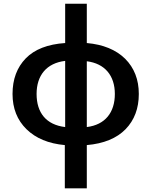

<svg xmlns="http://www.w3.org/2000/svg" viewBox="-20 -780 820 1040"><path d="M450.2 -759.8H333V-546.9C238.3 -540.5 167 -512.7 119.6 -463.9C71.8 -414.6 47.9 -350.6 47.9 -271C47.9 -192.9 73.2 -129.4 123.5 -80.1C173.8 -30.8 243.2 -2 331.1 5.9V240.2H450.2V5.9C542 -2 611.8 -30.8 660.2 -80.1C708 -129.4 731.9 -192.9 731.9 -271C731.9 -349.1 707 -412.6 657.7 -461.9C607.9 -510.7 538.6 -539.1 450.2 -546.9ZM333 -91.8C230 -104 178.2 -169.4 178.2 -271C178.2 -371.1 231.4 -438 333 -450.2ZM450.2 -448.2C547.4 -436 602.1 -371.1 602.1 -271C602.1 -170.9 549.8 -104 450.2 -91.8Z"/></svg>

Font: Noto Reveo Sans
Style: Regular
Weight: 600
Designer: Monotype Design Team
Foundry: Monotype Imaging Inc.
Version: Version 2.007